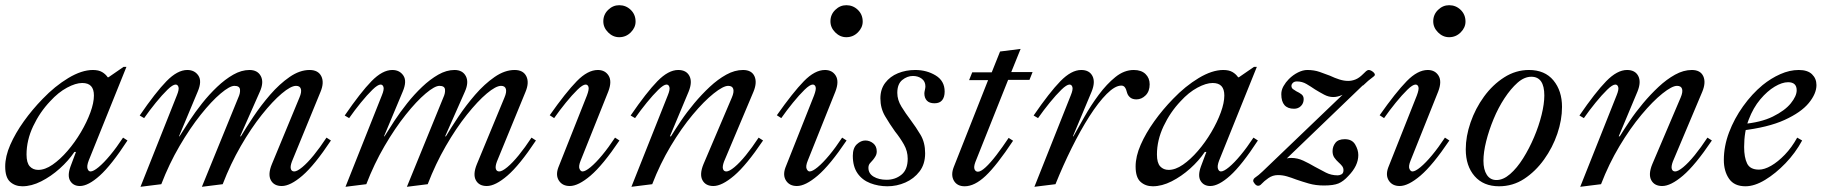

<svg xmlns="http://www.w3.org/2000/svg" viewBox="-23 -708 7002 738"><path d="M63 8Q35 8 16 -9Q-3 -26 -3 -68Q-3 -107 16.5 -151.5Q36 -196 68.5 -241.5Q101 -287 141 -328Q188 -377 239.5 -408Q291 -439 334 -439Q356 -439 369.5 -431Q383 -423 391 -411H394L452 -451H463L318 -91Q310 -70 313.5 -59.5Q317 -49 325 -49Q336 -49 356 -65.5Q376 -82 400.5 -111.5Q425 -141 450 -179L467 -168Q405 -73 360.5 -33Q316 7 284 7Q259 7 247 -12.5Q235 -32 248 -68L269 -124H263Q240 -90 206.5 -60Q173 -30 135.5 -11Q98 8 63 8ZM124 -55Q150 -55 179 -75Q208 -95 236.5 -128Q265 -161 288 -200Q311 -239 324.5 -276Q338 -313 338 -341Q338 -365 327 -377Q316 -389 293 -389Q268 -389 234.5 -371Q201 -353 170 -319Q130 -277 104.5 -223Q79 -169 79 -114Q79 -82 91.5 -68.5Q104 -55 124 -55Z M517 10 657 -342Q666 -364 663 -373.5Q660 -383 652 -383Q641 -383 620.5 -363Q600 -343 576 -313.5Q552 -284 531 -254L514 -264Q575 -353 617 -396Q659 -439 697 -439Q725 -439 739.5 -417.5Q754 -396 737 -356L665 -184H667Q683 -210 705 -243.5Q727 -277 754 -311Q781 -345 811.5 -374Q842 -403 873.5 -421Q905 -439 936 -439Q967 -439 979.5 -415.5Q992 -392 976 -356L900 -184H903Q922 -216 951 -259.5Q980 -303 1015.5 -344Q1051 -385 1090 -412Q1129 -439 1167 -439Q1200 -439 1212 -415Q1224 -391 1209 -355L1099 -87Q1092 -68 1095 -58.5Q1098 -49 1108 -49Q1119 -49 1139 -65.5Q1159 -82 1183 -111.5Q1207 -141 1232 -179L1249 -168Q1186 -73 1139.5 -33Q1093 7 1060 7Q1030 7 1018 -15.5Q1006 -38 1022 -77L1128 -333Q1137 -354 1133.5 -366Q1130 -378 1115 -378Q1095 -378 1060 -348.5Q1025 -319 983.5 -267Q942 -215 902.5 -146.5Q863 -78 833 0L753 10L893 -333Q901 -350 899.5 -364Q898 -378 878 -378Q860 -378 825 -348.5Q790 -319 748.5 -267Q707 -215 667 -146.5Q627 -78 597 0Z M1305 10 1445 -342Q1454 -364 1451 -373.5Q1448 -383 1440 -383Q1429 -383 1408.5 -363Q1388 -343 1364 -313.5Q1340 -284 1319 -254L1302 -264Q1363 -353 1405 -396Q1447 -439 1485 -439Q1513 -439 1527.5 -417.5Q1542 -396 1525 -356L1453 -184H1455Q1471 -210 1493 -243.5Q1515 -277 1542 -311Q1569 -345 1599.5 -374Q1630 -403 1661.5 -421Q1693 -439 1724 -439Q1755 -439 1767.5 -415.5Q1780 -392 1764 -356L1688 -184H1691Q1710 -216 1739 -259.5Q1768 -303 1803.5 -344Q1839 -385 1878 -412Q1917 -439 1955 -439Q1988 -439 2000 -415Q2012 -391 1997 -355L1887 -87Q1880 -68 1883 -58.5Q1886 -49 1896 -49Q1907 -49 1927 -65.5Q1947 -82 1971 -111.5Q1995 -141 2020 -179L2037 -168Q1974 -73 1927.5 -33Q1881 7 1848 7Q1818 7 1806 -15.5Q1794 -38 1810 -77L1916 -333Q1925 -354 1921.5 -366Q1918 -378 1903 -378Q1883 -378 1848 -348.5Q1813 -319 1771.5 -267Q1730 -215 1690.5 -146.5Q1651 -78 1621 0L1541 10L1681 -333Q1689 -350 1687.5 -364Q1686 -378 1666 -378Q1648 -378 1613 -348.5Q1578 -319 1536.5 -267Q1495 -215 1455 -146.5Q1415 -78 1385 0Z M2167 7Q2139 7 2125.5 -13.5Q2112 -34 2123 -64L2233 -341Q2242 -365 2239 -374Q2236 -383 2228 -383Q2217 -383 2196.5 -363Q2176 -343 2152 -313.5Q2128 -284 2107 -254L2090 -265Q2152 -353 2194 -396Q2236 -439 2275 -439Q2303 -439 2316.5 -417Q2330 -395 2315 -356L2209 -91Q2200 -69 2204.5 -59Q2209 -49 2216 -49Q2227 -49 2247 -65.5Q2267 -82 2291.5 -111.5Q2316 -141 2341 -179L2358 -168Q2294 -73 2247 -33Q2200 7 2167 7ZM2357 -565Q2333 -565 2314.5 -583.5Q2296 -602 2296 -626Q2296 -652 2314.5 -670Q2333 -688 2357 -688Q2383 -688 2401.5 -670Q2420 -652 2420 -625Q2420 -602 2401.5 -583.5Q2383 -565 2357 -565Z M2404 10 2544 -342Q2553 -364 2550 -373.5Q2547 -383 2539 -383Q2528 -383 2507.5 -363Q2487 -343 2463 -313.5Q2439 -284 2418 -254L2401 -264Q2462 -353 2504 -396Q2546 -439 2584 -439Q2615 -439 2627 -416Q2639 -393 2624 -356L2552 -184H2556Q2572 -210 2594.5 -243.5Q2617 -277 2645.5 -311Q2674 -345 2705 -374Q2736 -403 2768.5 -421Q2801 -439 2833 -439Q2866 -439 2877 -415Q2888 -391 2873 -355L2760 -87Q2753 -68 2756 -58.5Q2759 -49 2769 -49Q2780 -49 2800 -65.5Q2820 -82 2844 -111.5Q2868 -141 2893 -179L2910 -168Q2846 -73 2799 -33Q2752 7 2719 7Q2689 7 2677 -15.5Q2665 -38 2681 -77L2790 -333Q2799 -354 2795.5 -366Q2792 -378 2776 -378Q2757 -378 2720 -348.5Q2683 -319 2639.5 -267Q2596 -215 2555 -146.5Q2514 -78 2484 0Z M3040 7Q3012 7 2998.5 -13.5Q2985 -34 2996 -64L3106 -341Q3115 -365 3112 -374Q3109 -383 3101 -383Q3090 -383 3069.5 -363Q3049 -343 3025 -313.5Q3001 -284 2980 -254L2963 -265Q3025 -353 3067 -396Q3109 -439 3148 -439Q3176 -439 3189.5 -417Q3203 -395 3188 -356L3082 -91Q3073 -69 3077.5 -59Q3082 -49 3089 -49Q3100 -49 3120 -65.5Q3140 -82 3164.5 -111.5Q3189 -141 3214 -179L3231 -168Q3167 -73 3120 -33Q3073 7 3040 7ZM3230 -565Q3206 -565 3187.5 -583.5Q3169 -602 3169 -626Q3169 -652 3187.5 -670Q3206 -688 3230 -688Q3256 -688 3274.5 -670Q3293 -652 3293 -625Q3293 -602 3274.5 -583.5Q3256 -565 3230 -565Z M3388 8Q3353 8 3322 -4Q3291 -16 3273 -42Q3255 -68 3255 -109Q3255 -139 3270.5 -153.5Q3286 -168 3303 -168Q3320 -168 3333.5 -157Q3347 -146 3347 -126Q3347 -116 3342.5 -108Q3338 -100 3333 -94Q3326 -87 3320.5 -80Q3315 -73 3315 -63Q3315 -41 3335 -29Q3355 -17 3385 -17Q3418 -17 3442 -36.5Q3466 -56 3466 -98Q3466 -127 3451.5 -152.5Q3437 -178 3417 -203Q3397 -231 3379 -261.5Q3361 -292 3361 -330Q3361 -365 3379.5 -389.5Q3398 -414 3428.5 -426.5Q3459 -439 3495 -439Q3539 -439 3573.5 -418Q3608 -397 3608 -356Q3608 -335 3598.5 -323Q3589 -311 3569 -311Q3549 -311 3539.5 -321.5Q3530 -332 3530 -349Q3530 -351 3530.5 -354.5Q3531 -358 3532 -362Q3533 -366 3533.5 -370Q3534 -374 3534 -376Q3534 -395 3520 -405.5Q3506 -416 3486 -416Q3464 -416 3445 -400.5Q3426 -385 3426 -351Q3426 -324 3442 -298Q3458 -272 3477 -247Q3498 -219 3515.5 -189.5Q3533 -160 3533 -119Q3533 -77 3511.5 -49Q3490 -21 3457 -6.5Q3424 8 3388 8Z M3685 8Q3656 8 3643.5 -13.5Q3631 -35 3643 -66L3775 -400H3702L3714 -430H3789L3821 -510L3900 -520L3864 -431H3946L3934 -401H3852L3726 -85Q3719 -66 3723 -57Q3727 -48 3736 -48Q3747 -48 3765.5 -65Q3784 -82 3807 -112Q3830 -142 3854 -178L3871 -167Q3808 -72 3765.5 -32Q3723 8 3685 8Z M3953 10 4093 -342Q4102 -364 4099 -373.5Q4096 -383 4088 -383Q4077 -383 4056.5 -363Q4036 -343 4012 -313.5Q3988 -284 3967 -254L3950 -264Q4011 -353 4053 -396Q4095 -439 4133 -439Q4164 -439 4176 -416Q4188 -393 4173 -356L4101 -184H4103Q4121 -216 4145.5 -259.5Q4170 -303 4200.5 -344Q4231 -385 4264.5 -412Q4298 -439 4335 -439Q4364 -439 4380 -423.5Q4396 -408 4396 -384Q4396 -357 4380.5 -341.5Q4365 -326 4345 -326Q4330 -326 4321 -333.5Q4312 -341 4309 -352Q4306 -365 4301 -372Q4296 -379 4287 -379Q4263 -379 4231 -347Q4199 -315 4164.5 -261Q4130 -207 4096.5 -139.5Q4063 -72 4034 0Z M4408 8Q4380 8 4361 -9Q4342 -26 4342 -68Q4342 -107 4361.5 -151.5Q4381 -196 4413.5 -241.5Q4446 -287 4486 -328Q4533 -377 4584.5 -408Q4636 -439 4679 -439Q4701 -439 4714.5 -431Q4728 -423 4736 -411H4739L4797 -451H4808L4663 -91Q4655 -70 4658.5 -59.5Q4662 -49 4670 -49Q4681 -49 4701 -65.5Q4721 -82 4745.5 -111.5Q4770 -141 4795 -179L4812 -168Q4750 -73 4705.5 -33Q4661 7 4629 7Q4604 7 4592 -12.5Q4580 -32 4593 -68L4614 -124H4608Q4585 -90 4551.5 -60Q4518 -30 4480.5 -11Q4443 8 4408 8ZM4469 -55Q4495 -55 4524 -75Q4553 -95 4581.5 -128Q4610 -161 4633 -200Q4656 -239 4669.5 -276Q4683 -313 4683 -341Q4683 -365 4672 -377Q4661 -389 4638 -389Q4613 -389 4579.5 -371Q4546 -353 4515 -319Q4475 -277 4449.5 -223Q4424 -169 4424 -114Q4424 -82 4436.5 -68.5Q4449 -55 4469 -55Z M4813 6Q4806 6 4800 -1.5Q4794 -9 4794 -13Q4794 -21 4803.5 -27Q4813 -33 4830 -49L5235 -437L5255 -418L4819 1L4865 -67Q4883 -84 4902.5 -92.5Q4922 -101 4940 -101Q4964 -101 4986.5 -90.5Q5009 -80 5031 -67Q5053 -55 5073.5 -44.5Q5094 -34 5119 -34Q5126 -34 5133.5 -38Q5141 -42 5141 -54Q5141 -63 5135.5 -70Q5130 -77 5122 -84Q5113 -92 5106 -102Q5099 -112 5099 -127Q5099 -145 5110 -159Q5121 -173 5146 -173Q5174 -173 5186 -152.5Q5198 -132 5198 -112Q5198 -71 5160 -32Q5141 -11 5122 -3Q5103 5 5066 5Q5034 5 5008 -2.5Q4982 -10 4959 -18Q4941 -25 4924 -30Q4907 -35 4889 -35Q4869 -35 4852.5 -23.5Q4836 -12 4826 -1Q4820 6 4813 6ZM4951 -290Q4902 -290 4902 -346Q4902 -362 4910.5 -377Q4919 -392 4931 -404Q4947 -420 4966 -429.5Q4985 -439 5002 -439Q5028 -439 5049.5 -431.5Q5071 -424 5089 -417Q5108 -408 5125.5 -402.5Q5143 -397 5159 -397Q5173 -397 5187 -402.5Q5201 -408 5216 -423Q5223 -430 5228 -434.5Q5233 -439 5239 -439Q5243 -439 5250 -435Q5257 -431 5260.5 -425Q5264 -419 5257 -414Q5246 -406 5236 -397.5Q5226 -389 5217 -380L5174 -364Q5154 -351 5136 -343Q5118 -335 5102 -335Q5084 -335 5067 -344Q5050 -353 5032 -364Q5016 -375 4999 -385Q4982 -395 4962 -395Q4952 -395 4946.5 -389.5Q4941 -384 4941 -378Q4941 -370 4947 -365.5Q4953 -361 4960 -357Q4971 -352 4979.5 -345.5Q4988 -339 4988 -327Q4988 -311 4977.5 -300.5Q4967 -290 4951 -290Z M5357 7Q5329 7 5315.5 -13.5Q5302 -34 5313 -64L5423 -341Q5432 -365 5429 -374Q5426 -383 5418 -383Q5407 -383 5386.5 -363Q5366 -343 5342 -313.5Q5318 -284 5297 -254L5280 -265Q5342 -353 5384 -396Q5426 -439 5465 -439Q5493 -439 5506.5 -417Q5520 -395 5505 -356L5399 -91Q5390 -69 5394.5 -59Q5399 -49 5406 -49Q5417 -49 5437 -65.5Q5457 -82 5481.5 -111.5Q5506 -141 5531 -179L5548 -168Q5484 -73 5437 -33Q5390 7 5357 7ZM5547 -565Q5523 -565 5504.5 -583.5Q5486 -602 5486 -626Q5486 -652 5504.5 -670Q5523 -688 5547 -688Q5573 -688 5591.5 -670Q5610 -652 5610 -625Q5610 -602 5591.5 -583.5Q5573 -565 5547 -565Z M5739 8Q5679 8 5645 -31Q5611 -70 5611 -134Q5611 -184 5629.5 -237.5Q5648 -291 5681 -336.5Q5714 -382 5758.5 -410.5Q5803 -439 5854 -439Q5915 -439 5948 -399Q5981 -359 5981 -297Q5981 -247 5963 -194Q5945 -141 5912 -95Q5879 -49 5835.5 -20.5Q5792 8 5739 8ZM5729 -16Q5755 -16 5781.5 -39Q5808 -62 5831.5 -99.5Q5855 -137 5873.5 -180.5Q5892 -224 5902.5 -266.5Q5913 -309 5913 -341Q5913 -413 5863 -413Q5836 -413 5810 -390Q5784 -367 5760 -330.5Q5736 -294 5718 -250.5Q5700 -207 5689.5 -165Q5679 -123 5679 -90Q5679 -56 5692 -36Q5705 -16 5729 -16Z M6051 10 6191 -342Q6200 -364 6197 -373.5Q6194 -383 6186 -383Q6175 -383 6154.5 -363Q6134 -343 6110 -313.5Q6086 -284 6065 -254L6048 -264Q6109 -353 6151 -396Q6193 -439 6231 -439Q6262 -439 6274 -416Q6286 -393 6271 -356L6199 -184H6203Q6219 -210 6241.5 -243.5Q6264 -277 6292.5 -311Q6321 -345 6352 -374Q6383 -403 6415.5 -421Q6448 -439 6480 -439Q6513 -439 6524 -415Q6535 -391 6520 -355L6407 -87Q6400 -68 6403 -58.5Q6406 -49 6416 -49Q6427 -49 6447 -65.5Q6467 -82 6491 -111.5Q6515 -141 6540 -179L6557 -168Q6493 -73 6446 -33Q6399 7 6366 7Q6336 7 6324 -15.5Q6312 -38 6328 -77L6437 -333Q6446 -354 6442.5 -366Q6439 -378 6423 -378Q6404 -378 6367 -348.5Q6330 -319 6286.5 -267Q6243 -215 6202 -146.5Q6161 -78 6131 0Z M6686 8Q6643 8 6623 -21Q6603 -50 6603 -93Q6603 -146 6623 -199Q6643 -252 6677 -299.5Q6711 -347 6752 -381Q6784 -407 6820 -423Q6856 -439 6891 -439Q6925 -439 6942 -422.5Q6959 -406 6959 -381Q6959 -348 6929.5 -312Q6900 -276 6836.5 -247Q6773 -218 6670 -206L6673 -231Q6745 -237 6791.5 -260Q6838 -283 6860.5 -311Q6883 -339 6883 -361Q6883 -392 6850 -392Q6827 -392 6798.5 -375Q6770 -358 6743 -326Q6716 -294 6698.5 -248Q6681 -202 6681 -143Q6681 -103 6692.5 -79.5Q6704 -56 6738 -56Q6759 -56 6785 -71Q6811 -86 6837.5 -113.5Q6864 -141 6885 -179L6904 -168Q6878 -120 6840 -80.5Q6802 -41 6761.5 -16.5Q6721 8 6686 8Z"/></svg>

Font: Ibarra Real Nova Medium
Style: Italic
Weight: 500
Italic angle: -22°
Designer: Jose Maria Ribagorda & Octavio Pardo
Foundry: Octavio Pardo
Version: Version 2.000